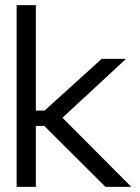

<svg xmlns="http://www.w3.org/2000/svg" viewBox="-20 -730 545 750"><path d="M45 -710V0H120V-238H153L392 0H493L224 -270L472 -500H377L154 -298H120V-710Z"/></svg>

Font: LT Wave Light
Style: Regular
Weight: 300
Designer: Daniel Lyons
Version: Version 2.5 (Glyphs App)